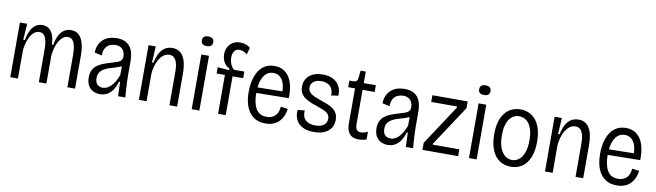

<svg xmlns="http://www.w3.org/2000/svg" viewBox="-39 -1244 6151 1801"><g transform="rotate(10 3036.5 -343.5)"><path d="M72 0V-336V-521H141L131 -367H145Q157 -424 176 -461Q195 -498 222.5 -516Q250 -534 285 -534Q318 -534 341 -519.5Q364 -505 377.5 -480.5Q391 -456 397 -427Q403 -398 402 -369H416Q426 -424 445 -460.5Q464 -497 492.5 -515.5Q521 -534 558 -534Q596 -534 621 -516.5Q646 -499 659.5 -472Q673 -445 679.5 -415Q686 -385 687.5 -359Q689 -333 689 -319V0H616V-299Q616 -322 614 -350.5Q612 -379 605 -405Q598 -431 582.5 -448Q567 -465 539 -465Q507 -465 481 -438Q455 -411 438 -366Q421 -321 416 -266V0H344V-289Q344 -313 343 -343Q342 -373 335 -400.5Q328 -428 312.5 -446.5Q297 -465 268 -465Q234 -465 208 -437Q182 -409 165.5 -363Q149 -317 145 -264V0Z M926 11Q892 11 863 -3Q834 -17 815.5 -47.5Q797 -78 797 -127Q797 -169 812 -197.5Q827 -226 853 -244.5Q879 -263 912.5 -275.5Q946 -288 984 -299Q1018 -309 1040 -317Q1062 -325 1073 -339Q1084 -353 1084 -377Q1084 -402 1074 -423Q1064 -444 1043.5 -456.5Q1023 -469 992 -469Q969 -469 943.5 -459.5Q918 -450 900 -424Q882 -398 882 -350L812 -365Q813 -408 827.5 -439.5Q842 -471 866 -492Q890 -513 922.5 -523.5Q955 -534 993 -534Q1042 -534 1074 -518.5Q1106 -503 1124 -476.5Q1142 -450 1149.5 -416Q1157 -382 1157 -345V-211Q1157 -182 1158.5 -144.5Q1160 -107 1162.5 -69Q1165 -31 1168 0H1099Q1097 -34 1096 -68Q1095 -102 1094 -135H1083Q1071 -91 1049.5 -58Q1028 -25 997.5 -7Q967 11 926 11ZM943 -53Q963 -53 982.5 -62Q1002 -71 1020.5 -89.5Q1039 -108 1055.5 -136Q1072 -164 1085 -201V-303L1113 -310Q1103 -292 1081 -281Q1059 -270 1031.5 -262Q1004 -254 975.5 -245.5Q947 -237 923 -223Q899 -209 884.5 -187.5Q870 -166 870 -131Q870 -93 890 -73Q910 -53 943 -53Z M1297 0V-335V-521H1366L1357 -367H1371Q1384 -426 1404.5 -462.5Q1425 -499 1455 -516.5Q1485 -534 1523 -534Q1559 -534 1583.5 -520Q1608 -506 1623.5 -483Q1639 -460 1647 -431Q1655 -402 1658 -372Q1661 -342 1661 -315V0H1588V-307Q1588 -328 1586.5 -355Q1585 -382 1577 -407Q1569 -432 1552.5 -449Q1536 -466 1506 -466Q1467 -466 1437.5 -436Q1408 -406 1390.5 -358.5Q1373 -311 1370 -258V0Z M1800 0V-521H1873V0ZM1836 -607Q1809 -607 1795.5 -618.5Q1782 -630 1782 -653Q1782 -676 1795.5 -687.5Q1809 -699 1836 -699Q1863 -699 1876.5 -687.5Q1890 -676 1890 -653Q1890 -630 1876.5 -618.5Q1863 -607 1836 -607Z M2051 0V-370H1972V-430L2082 -421V-437Q2059 -447 2043 -465.5Q2027 -484 2018.5 -508Q2010 -532 2010 -560Q2010 -597 2025 -627.5Q2040 -658 2069.5 -676.5Q2099 -695 2143 -695Q2168 -695 2193 -687Q2218 -679 2238 -661L2219 -595Q2203 -611 2183.5 -618.5Q2164 -626 2145 -626Q2113 -626 2097 -603Q2081 -580 2081 -543Q2081 -519 2087 -498Q2093 -477 2103.5 -460Q2114 -443 2125 -433H2225V-370H2124V0Z M2504 12Q2447 12 2408 -9Q2369 -30 2344.5 -67Q2320 -104 2309 -151.5Q2298 -199 2298 -253Q2298 -311 2309.5 -361.5Q2321 -412 2345 -451Q2369 -490 2407 -512Q2445 -534 2497 -534Q2543 -534 2577.5 -515.5Q2612 -497 2635.5 -462Q2659 -427 2670 -376Q2681 -325 2679 -260L2346 -255V-308L2631 -313L2609 -282Q2612 -342 2599 -383.5Q2586 -425 2560 -446.5Q2534 -468 2497 -468Q2456 -468 2428 -442.5Q2400 -417 2385 -370Q2370 -323 2370 -255Q2370 -159 2402 -105Q2434 -51 2504 -51Q2531 -51 2551.5 -59.5Q2572 -68 2586.5 -83Q2601 -98 2609.5 -120Q2618 -142 2619 -168L2687 -159Q2683 -127 2671 -96.5Q2659 -66 2637 -41.5Q2615 -17 2582 -2.5Q2549 12 2504 12Z M2965 12Q2912 12 2875.5 -2Q2839 -16 2816.5 -40.5Q2794 -65 2785 -97Q2776 -129 2780 -165L2847 -173Q2843 -134 2855.5 -107Q2868 -80 2896.5 -65.5Q2925 -51 2966 -51Q3022 -51 3049.5 -74Q3077 -97 3077 -132Q3077 -161 3061 -178.5Q3045 -196 3016.5 -208Q2988 -220 2950 -233Q2918 -243 2888.5 -255.5Q2859 -268 2834.5 -285Q2810 -302 2796 -327.5Q2782 -353 2782 -389Q2782 -433 2803 -465.5Q2824 -498 2863 -516Q2902 -534 2957 -534Q3015 -534 3055 -513Q3095 -492 3115.5 -453.5Q3136 -415 3133 -363L3065 -354Q3068 -391 3055 -416.5Q3042 -442 3016.5 -456Q2991 -470 2954 -470Q2908 -470 2880.5 -449.5Q2853 -429 2853 -393Q2853 -365 2870 -346.5Q2887 -328 2915 -316Q2943 -304 2978 -292Q3012 -281 3042.5 -268.5Q3073 -256 3097 -239Q3121 -222 3134.5 -197Q3148 -172 3148 -135Q3148 -91 3127 -58Q3106 -25 3065 -6.5Q3024 12 2965 12Z M3391 8Q3363 8 3341.5 0.5Q3320 -7 3305 -24Q3290 -41 3282.5 -65.5Q3275 -90 3275 -124V-458H3210V-521H3243Q3267 -521 3277.5 -530Q3288 -539 3290 -559L3298 -631H3347V-521H3462V-457H3347V-131Q3347 -95 3360 -78Q3373 -61 3402 -61Q3414 -61 3430 -65Q3446 -69 3465 -79V-5Q3443 2 3424.5 5Q3406 8 3391 8Z M3667 11Q3633 11 3604 -3Q3575 -17 3556.5 -47.5Q3538 -78 3538 -127Q3538 -169 3553 -197.5Q3568 -226 3594 -244.5Q3620 -263 3653.5 -275.5Q3687 -288 3725 -299Q3759 -309 3781 -317Q3803 -325 3814 -339Q3825 -353 3825 -377Q3825 -402 3815 -423Q3805 -444 3784.5 -456.5Q3764 -469 3733 -469Q3710 -469 3684.5 -459.5Q3659 -450 3641 -424Q3623 -398 3623 -350L3553 -365Q3554 -408 3568.5 -439.5Q3583 -471 3607 -492Q3631 -513 3663.5 -523.5Q3696 -534 3734 -534Q3783 -534 3815 -518.5Q3847 -503 3865 -476.5Q3883 -450 3890.5 -416Q3898 -382 3898 -345V-211Q3898 -182 3899.5 -144.5Q3901 -107 3903.5 -69Q3906 -31 3909 0H3840Q3838 -34 3837 -68Q3836 -102 3835 -135H3824Q3812 -91 3790.5 -58Q3769 -25 3738.5 -7Q3708 11 3667 11ZM3684 -53Q3704 -53 3723.5 -62Q3743 -71 3761.5 -89.5Q3780 -108 3796.5 -136Q3813 -164 3826 -201V-303L3854 -310Q3844 -292 3822 -281Q3800 -270 3772.5 -262Q3745 -254 3716.5 -245.5Q3688 -237 3664 -223Q3640 -209 3625.5 -187.5Q3611 -166 3611 -131Q3611 -93 3631 -73Q3651 -53 3684 -53Z M3998 0V-67L4247 -446V-457H4001V-521H4337V-457L4085 -75V-65H4338V0Z M4441 0V-521H4514V0ZM4477 -607Q4450 -607 4436.5 -618.5Q4423 -630 4423 -653Q4423 -676 4436.5 -687.5Q4450 -699 4477 -699Q4504 -699 4517.5 -687.5Q4531 -676 4531 -653Q4531 -630 4517.5 -618.5Q4504 -607 4477 -607Z M4840 12Q4776 12 4730 -20.5Q4684 -53 4659.5 -114.5Q4635 -176 4635 -263Q4635 -354 4661 -413.5Q4687 -473 4733 -503.5Q4779 -534 4839 -534Q4900 -534 4946 -503Q4992 -472 5018 -411.5Q5044 -351 5044 -260Q5044 -172 5018.5 -111Q4993 -50 4947.5 -19Q4902 12 4840 12ZM4842 -52Q4866 -52 4889 -64Q4912 -76 4930.5 -101Q4949 -126 4960 -165.5Q4971 -205 4971 -261Q4971 -320 4959.5 -359.5Q4948 -399 4929 -423Q4910 -447 4886 -458Q4862 -469 4838 -469Q4814 -469 4791.5 -458.5Q4769 -448 4750 -425Q4731 -402 4719.5 -362.5Q4708 -323 4708 -265Q4708 -209 4719 -168.5Q4730 -128 4748.5 -102.5Q4767 -77 4791 -64.5Q4815 -52 4842 -52Z M5165 0V-335V-521H5234L5225 -367H5239Q5252 -426 5272.5 -462.5Q5293 -499 5323 -516.5Q5353 -534 5391 -534Q5427 -534 5451.5 -520Q5476 -506 5491.5 -483Q5507 -460 5515 -431Q5523 -402 5526 -372Q5529 -342 5529 -315V0H5456V-307Q5456 -328 5454.5 -355Q5453 -382 5445 -407Q5437 -432 5420.5 -449Q5404 -466 5374 -466Q5335 -466 5305.5 -436Q5276 -406 5258.5 -358.5Q5241 -311 5238 -258V0Z M5851 12Q5794 12 5755 -9Q5716 -30 5691.5 -67Q5667 -104 5656 -151.5Q5645 -199 5645 -253Q5645 -311 5656.5 -361.5Q5668 -412 5692 -451Q5716 -490 5754 -512Q5792 -534 5844 -534Q5890 -534 5924.5 -515.5Q5959 -497 5982.5 -462Q6006 -427 6017 -376Q6028 -325 6026 -260L5693 -255V-308L5978 -313L5956 -282Q5959 -342 5946 -383.5Q5933 -425 5907 -446.5Q5881 -468 5844 -468Q5803 -468 5775 -442.5Q5747 -417 5732 -370Q5717 -323 5717 -255Q5717 -159 5749 -105Q5781 -51 5851 -51Q5878 -51 5898.5 -59.5Q5919 -68 5933.5 -83Q5948 -98 5956.5 -120Q5965 -142 5966 -168L6034 -159Q6030 -127 6018 -96.5Q6006 -66 5984 -41.5Q5962 -17 5929 -2.5Q5896 12 5851 12Z"/></g></svg>

Font: Bricolage Grotesque SemiCondensed Light
Style: Regular
Weight: 300
Width: 4
Designer: Mathieu Triay
Foundry: Atelier Triay
Version: Version 1.000;gftools[0.9.30]